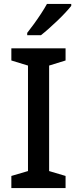

<svg xmlns="http://www.w3.org/2000/svg" viewBox="-20 -961 394 981"><path d="M315 0H38V-62L123 -87V-626L38 -652V-714H315V-652L231 -626V-87L315 -62ZM344 -931Q333 -917 314.5 -897Q296 -877 273.5 -855.5Q251 -834 229 -814.5Q207 -795 189 -781H119V-793Q134 -812 153 -838Q172 -864 190 -891.5Q208 -919 220 -941H344Z"/></svg>

Font: Noto Sans Armenian Medium
Style: Regular
Weight: 500
Designer: Monotype Design Team
Foundry: Monotype Imaging Inc.
Version: Version 2.007